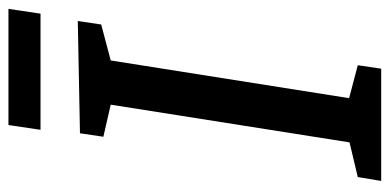

<svg xmlns="http://www.w3.org/2000/svg" viewBox="-248 -652 900 443"><g transform="rotate(-90 201.5 -430.0)"><path d="M375 -700 367 -646 284 -624 197 -74 273 -54 265 0H6L15 -54L95 -73L182 -624L108 -641L116 -695ZM135 -860H403L392 -786H124Z"/></g></svg>

Font: Bitter Pro Medium
Style: Italic
Weight: 500
Italic angle: -9°
Designer: Sol Matas, and Bitter project Authors
Foundry: Sol Matas
Version: Version 1.010